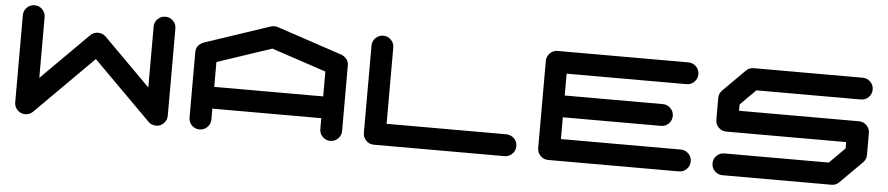

<svg xmlns="http://www.w3.org/2000/svg" viewBox="-42 -976 5753 1244"><g transform="rotate(5 2834.5 -354.5)"><path d="M1063 -70.8Q1063 -41.5 1042.2 -20.8Q1021.5 0 992.2 0Q962.9 0 941.9 -21L566.9 -396L191.9 -21Q170.9 0 141.6 0Q112.3 0 91.6 -20.8Q70.8 -41.5 70.8 -70.8V-637.7Q70.8 -667 91.6 -687.7Q112.3 -708.5 141.6 -708.5Q170.9 -708.5 191.7 -687.7Q212.4 -667 212.4 -637.7V-242.2L516.6 -546.4Q537.6 -566.9 566.9 -566.9Q596.2 -566.9 617.2 -546.4L921.4 -242.2V-637.7Q921.4 -667 942.1 -687.7Q962.9 -708.5 992.2 -708.5Q1021.5 -708.5 1042.2 -687.7Q1063 -667 1063 -637.7Z M2055.2 -283.2V-444.8L1700.7 -563L1346.7 -444.8V-283.2ZM2196.8 -70.8Q2196.8 -41.5 2176 -20.8Q2155.3 0 2126 0Q2096.7 0 2075.9 -20.8Q2055.2 -41.5 2055.2 -70.8V-141.6H1346.7V-70.8Q1346.7 -41.5 1325.7 -20.8Q1304.7 0 1275.4 0Q1246.1 0 1225.3 -20.8Q1204.6 -41.5 1204.6 -70.8V-496.1Q1204.6 -543 1252.9 -563L1253.9 -563.5H1254.4L1678.2 -705.1Q1689 -708.5 1700.7 -708.5Q1712.4 -708.5 1723.1 -705.1L2147 -563.5H2147.9L2148.4 -563Q2196.8 -543 2196.8 -496.1Z M3259.3 -142.1Q3289.6 -141.1 3309.8 -120.8Q3330.1 -100.6 3330.1 -71.3Q3330.1 -42 3309.3 -21Q3288.6 0 3259.3 0H2409.2Q2379.9 0 2359.1 -21Q2338.4 -42 2338.4 -71.3V-638.2Q2338.4 -667.5 2359.1 -688.2Q2379.9 -709 2409.2 -709Q2438.5 -709 2459.2 -688.2Q2480 -667.5 2480 -638.2V-142.1Z M4393.6 -142.1Q4422.9 -142.1 4443.6 -121.3Q4464.4 -100.6 4464.4 -71.3Q4464.4 -42 4443.6 -21Q4422.9 0 4393.6 0H3543Q3513.7 0 3492.9 -21Q3472.2 -42 3472.2 -71.3V-638.2Q3472.2 -667.5 3492.9 -688.2Q3513.7 -709 3543 -709H4393.6Q4422.9 -709 4443.6 -688.2Q4464.4 -667.5 4464.4 -638.2Q4464.4 -608.9 4443.6 -588.1Q4422.9 -567.4 4393.6 -567.4H3613.8V-425.3H4252Q4281.2 -425.3 4302 -404.5Q4322.8 -383.8 4322.8 -354.5Q4322.8 -325.2 4302 -304.4Q4281.2 -283.7 4252 -283.7H3613.8V-142.1Z M5598.1 -354.5V-212.4Q5598.1 -183.1 5577.1 -162.6L5435.5 -21Q5415 0 5385.3 0H4676.8Q4647.5 0 4626.7 -20.8Q4606 -41.5 4606 -70.8Q4606 -100.1 4626.7 -120.8Q4647.5 -141.6 4676.8 -141.6H5356L5456.5 -242.2V-283.7H4676.8Q4647.5 -283.7 4626.7 -304.4Q4606 -325.2 4606 -354.5V-496.1Q4606 -525.4 4627 -546.4L4768.6 -688Q4789.1 -708.5 4818.4 -708.5H5527.3Q5556.6 -708.5 5577.4 -687.7Q5598.1 -667 5598.1 -637.7Q5598.1 -608.4 5577.4 -587.6Q5556.6 -566.9 5527.3 -566.9H4848.1L4747.6 -466.8V-425.3H5527.3Q5556.6 -425.3 5577.4 -404.5Q5598.1 -383.8 5598.1 -354.5Z"/></g></svg>

Font: Robtronika
Style: Regular
Weight: 400
Designer: GGBot
Version: 1.00